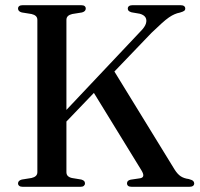

<svg xmlns="http://www.w3.org/2000/svg" viewBox="-20 -720 770 740"><path d="M196 -254 522.5 -600Q538.5 -616 542.5 -629.5Q546.5 -643 540.8 -652.8Q535 -662.5 519 -667L487 -672.5Q479 -675 475.8 -678.2Q472.5 -681.5 472.5 -687Q472.5 -693 477.2 -696.5Q482 -700 491 -700H675.5Q685 -700 689.5 -696.5Q694 -693 694 -687Q694 -681.5 689.8 -678.2Q685.5 -675 673.5 -671.5Q663 -669.5 653 -665.2Q643 -661 631 -652.8Q619 -644.5 603 -630Q587 -615.5 563.5 -593L210 -224.5ZM330.5 -380.5 415 -454 653 -66.5Q664 -49 676.2 -40.8Q688.5 -32.5 707.5 -30Q720.5 -26.5 724.5 -22.5Q728.5 -18.5 728.5 -13Q728.5 -7 723.8 -3.5Q719 0 709.5 0H488Q478.5 0 474 -3.5Q469.5 -7 469.5 -13.5Q469.5 -19 473 -22.5Q476.5 -26 483.5 -27.5L520.5 -33Q531 -35 532.2 -42.5Q533.5 -50 524.5 -64.5ZM236 -56.5Q236 -47.5 241.2 -42Q246.5 -36.5 257 -34L293.5 -28Q301.5 -25.5 304.5 -22Q307.5 -18.5 307.5 -13Q307.5 -7.5 303.2 -3.8Q299 0 290 0H67.5Q58.5 0 54 -3.8Q49.5 -7.5 49.5 -13Q49.5 -24 64 -28L101.5 -34Q112.5 -36.5 118.2 -42Q124 -47.5 124 -56.5V-643.5Q124 -652.5 118.2 -658Q112.5 -663.5 101.5 -666L64 -672Q49.5 -676 49.5 -687Q49.5 -693 54 -696.5Q58.5 -700 67.5 -700H292.5Q302 -700 306.2 -696.5Q310.5 -693 310.5 -687Q310.5 -676 296 -672L258.5 -666Q247.5 -663.5 241.8 -658Q236 -652.5 236 -643.5Z"/></svg>

Font: Fraunces 60pt
Style: Regular
Weight: 400
Version: Version 1.000;[b76b70a41]